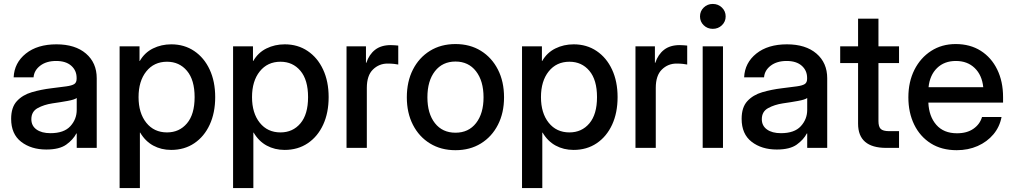

<svg xmlns="http://www.w3.org/2000/svg" viewBox="-20 -751 5144 975"><path d="M215.3 8.3Q138.2 8.3 87.4 -31Q36.6 -70.3 36.6 -147.5Q36.6 -206.1 65.7 -237.5Q94.7 -269 141.4 -282.7Q188 -296.4 240.2 -302.7Q288.6 -308.6 316.9 -312.5Q345.2 -316.4 357.2 -324.2Q369.1 -332 369.1 -351.1V-355.5Q369.1 -393.1 341.8 -417.2Q314.5 -441.4 265.1 -441.4Q215.8 -441.4 184.6 -417.7Q153.3 -394 150.4 -358.4H49.3Q52.7 -432.1 111.3 -479Q169.9 -525.9 266.6 -525.9Q361.8 -525.9 416.5 -479Q471.2 -432.1 471.2 -353.5V0H369.6V-73.2H367.7Q351.6 -42 316.7 -16.8Q281.7 8.3 215.3 8.3ZM236.3 -74.7Q304.7 -74.7 337.2 -110.1Q369.6 -145.5 369.6 -192.9V-253.4Q359.4 -245.1 323.2 -238.5Q287.1 -231.9 246.1 -226.1Q203.6 -219.7 171.4 -202.1Q139.2 -184.6 139.2 -145.5Q139.2 -112.3 165.3 -93.5Q191.4 -74.7 236.3 -74.7Z M587.4 204.1V-515.6H688.5V-441.4H689.9Q714.4 -483.9 756.8 -504.9Q799.3 -525.9 849.6 -525.9Q916 -525.9 966.3 -491.9Q1016.6 -458 1044.7 -397.7Q1072.8 -337.4 1072.8 -257.8Q1072.8 -178.2 1044.9 -117.9Q1017.1 -57.6 966.8 -23.7Q916.5 10.3 849.1 10.3Q798.8 10.3 758.3 -11.7Q717.8 -33.7 691.9 -77.6H690.4V204.1ZM828.1 -78.6Q890.6 -78.6 929.4 -124.5Q968.3 -170.4 968.3 -257.8Q968.3 -345.2 929.4 -391.4Q890.6 -437.5 828.1 -437.5Q762.2 -437.5 722.9 -388.4Q683.6 -339.4 683.6 -257.8Q683.6 -176.8 722.9 -127.7Q762.2 -78.6 828.1 -78.6Z M1163.6 204.1V-515.6H1264.6V-441.4H1266.1Q1290.5 -483.9 1333 -504.9Q1375.5 -525.9 1425.8 -525.9Q1492.2 -525.9 1542.5 -491.9Q1592.8 -458 1620.8 -397.7Q1648.9 -337.4 1648.9 -257.8Q1648.9 -178.2 1621.1 -117.9Q1593.3 -57.6 1543 -23.7Q1492.7 10.3 1425.3 10.3Q1375 10.3 1334.5 -11.7Q1293.9 -33.7 1268.1 -77.6H1266.6V204.1ZM1404.3 -78.6Q1466.8 -78.6 1505.6 -124.5Q1544.4 -170.4 1544.4 -257.8Q1544.4 -345.2 1505.6 -391.4Q1466.8 -437.5 1404.3 -437.5Q1338.4 -437.5 1299.1 -388.4Q1259.8 -339.4 1259.8 -257.8Q1259.8 -176.8 1299.1 -127.7Q1338.4 -78.6 1404.3 -78.6Z M1739.7 0V-515.6H1838.4V-432.1H1840.3Q1854.5 -474.6 1885 -498.3Q1915.5 -522 1964.8 -522Q1976.6 -522 1986.3 -521Q1996.1 -520 2002.4 -519.5V-423.3Q1996.6 -424.8 1981.4 -426.5Q1966.3 -428.2 1948.2 -428.2Q1904.8 -428.2 1873.8 -397.9Q1842.8 -367.7 1842.8 -304.7V0Z M2293 11.7Q2219.2 11.7 2163.6 -22.5Q2107.9 -56.6 2076.9 -117.2Q2045.9 -177.7 2045.9 -256.8Q2045.9 -336.9 2076.9 -397.7Q2107.9 -458.5 2163.6 -492.9Q2219.2 -527.3 2293 -527.3Q2366.7 -527.3 2422.1 -492.9Q2477.5 -458.5 2508.5 -397.7Q2539.6 -336.9 2539.6 -256.8Q2539.6 -177.7 2508.5 -117.2Q2477.5 -56.6 2422.1 -22.5Q2366.7 11.7 2293 11.7ZM2293 -77.1Q2359.4 -77.1 2397.5 -126Q2435.5 -174.8 2435.5 -256.8Q2435.5 -339.8 2397.2 -389.2Q2358.9 -438.5 2293 -438.5Q2227.1 -438.5 2188.7 -389.4Q2150.4 -340.3 2150.4 -256.8Q2150.4 -174.3 2188.5 -125.7Q2226.6 -77.1 2293 -77.1Z M2630.9 204.1V-515.6H2731.9V-441.4H2733.4Q2757.8 -483.9 2800.3 -504.9Q2842.8 -525.9 2893.1 -525.9Q2959.5 -525.9 3009.8 -491.9Q3060.1 -458 3088.1 -397.7Q3116.2 -337.4 3116.2 -257.8Q3116.2 -178.2 3088.4 -117.9Q3060.5 -57.6 3010.3 -23.7Q2960 10.3 2892.6 10.3Q2842.3 10.3 2801.8 -11.7Q2761.2 -33.7 2735.4 -77.6H2733.9V204.1ZM2871.6 -78.6Q2934.1 -78.6 2972.9 -124.5Q3011.7 -170.4 3011.7 -257.8Q3011.7 -345.2 2972.9 -391.4Q2934.1 -437.5 2871.6 -437.5Q2805.7 -437.5 2766.4 -388.4Q2727.1 -339.4 2727.1 -257.8Q2727.1 -176.8 2766.4 -127.7Q2805.7 -78.6 2871.6 -78.6Z M3207 0V-515.6H3305.7V-432.1H3307.6Q3321.8 -474.6 3352.3 -498.3Q3382.8 -522 3432.1 -522Q3443.8 -522 3453.6 -521Q3463.4 -520 3469.7 -519.5V-423.3Q3463.9 -424.8 3448.7 -426.5Q3433.6 -428.2 3415.5 -428.2Q3372.1 -428.2 3341.1 -397.9Q3310.1 -367.7 3310.1 -304.7V0Z M3548.3 0V-515.6H3651.4V0ZM3599.6 -604.5Q3572.3 -604.5 3553.5 -622.8Q3534.7 -641.1 3534.7 -667.5Q3534.7 -694.3 3553.5 -712.6Q3572.3 -731 3599.6 -731Q3627 -731 3646 -712.6Q3665 -694.3 3665 -667.5Q3665 -641.1 3646 -622.8Q3627 -604.5 3599.6 -604.5Z M3924.8 8.3Q3847.7 8.3 3796.9 -31Q3746.1 -70.3 3746.1 -147.5Q3746.1 -206.1 3775.1 -237.5Q3804.2 -269 3850.8 -282.7Q3897.5 -296.4 3949.7 -302.7Q3998 -308.6 4026.4 -312.5Q4054.7 -316.4 4066.7 -324.2Q4078.6 -332 4078.6 -351.1V-355.5Q4078.6 -393.1 4051.3 -417.2Q4023.9 -441.4 3974.6 -441.4Q3925.3 -441.4 3894 -417.7Q3862.8 -394 3859.9 -358.4H3758.8Q3762.2 -432.1 3820.8 -479Q3879.4 -525.9 3976.1 -525.9Q4071.3 -525.9 4126 -479Q4180.7 -432.1 4180.7 -353.5V0H4079.1V-73.2H4077.1Q4061 -42 4026.1 -16.8Q3991.2 8.3 3924.8 8.3ZM3945.8 -74.7Q4014.2 -74.7 4046.6 -110.1Q4079.1 -145.5 4079.1 -192.9V-253.4Q4068.8 -245.1 4032.7 -238.5Q3996.6 -231.9 3955.6 -226.1Q3913.1 -219.7 3880.9 -202.1Q3848.6 -184.6 3848.6 -145.5Q3848.6 -112.3 3874.8 -93.5Q3900.9 -74.7 3945.8 -74.7Z M4545.4 -515.6V-430.7H4440.9V-136.2Q4440.9 -107.4 4452.6 -96.2Q4464.4 -85 4495.1 -85H4545.4V0H4480.5Q4337.4 0 4337.4 -123V-430.7H4246.6V-515.6H4337.4V-656.2H4440.9V-515.6Z M4838.4 11.7Q4761.7 11.7 4706.8 -22.9Q4651.9 -57.6 4622.3 -118.4Q4592.8 -179.2 4592.8 -256.8Q4592.8 -335.4 4623.5 -396.5Q4654.3 -457.5 4708.5 -492.4Q4762.7 -527.3 4833 -527.3Q4906.2 -527.3 4960.2 -493.2Q5014.2 -459 5043.9 -398.2Q5073.7 -337.4 5073.7 -257.8V-230H4694.3Q4697.3 -160.2 4734.6 -117.2Q4772 -74.2 4839.8 -74.2Q4890.6 -74.2 4923.3 -97.2Q4956.1 -120.1 4966.8 -156.7H5065.9Q5056.6 -106.9 5024.7 -68.8Q4992.7 -30.8 4944.6 -9.5Q4896.5 11.7 4838.4 11.7ZM4695.3 -308.1H4973.1Q4966.8 -369.6 4929.7 -405.5Q4892.6 -441.4 4834 -441.4Q4775.4 -441.4 4738.5 -405.5Q4701.7 -369.6 4695.3 -308.1Z"/></svg>

Font: Inter Display Medium
Style: Regular
Weight: 500
Designer: Rasmus Andersson
Foundry: rsms
Version: Version 4.001;git-9221beed3